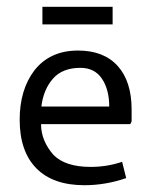

<svg xmlns="http://www.w3.org/2000/svg" viewBox="-20 -538 444 566"><path d="M38 0ZM368 -215V-180L364 -172H101Q101 -123 138 -81Q173 -46 247 -46Q296 -46 340 -61L352 -13Q291 8 229 8Q136 8 87 -42Q38 -92 38 -185Q38 -273 81 -330Q127 -389 210 -389Q286 -389 327 -343.5Q368 -298 368 -215ZM217 -338Q164 -338 136 -306Q108 -274 102 -224H302Q302 -274 280.5 -306Q259 -338 217 -338ZM312 -466H105V-518H312Z"/></svg>

Font: Cambay Devanagari
Style: Regular
Weight: 400
Designer: Pooja Saxena
Foundry: Pooja Saxena
Version: Version 1.180;PS 001.180;hotconv 1.0.70;makeotf.lib2.5.58329